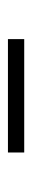

<svg xmlns="http://www.w3.org/2000/svg" viewBox="182 -554 81 486"><g transform="rotate(-90 223.0 -311.5)"><path d="M366.5 -332.4H79.5V-291.2H366.5Z"/></g></svg>

Font: Karasuma Gothic
Style: Thin
Weight: 200
Designer: Rasmus Andersson / Ryoko Ishizuka
Foundry: rsms
Version: Version 1.00